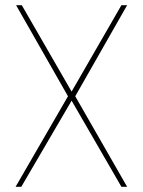

<svg xmlns="http://www.w3.org/2000/svg" viewBox="-20 -720 550 740"><path d="M40 0 242 -349 42 -700H64L256 -367L448 -700H470L270 -349L470 0H448L256 -332L62 0Z"/></svg>

Font: DM Sans 18pt Thin
Style: Regular
Weight: 250
Designer: Colophon Foundry, Jonny Pinhorn
Foundry: Colophon Foundry
Version: Version 4.004;gftools[0.9.30]